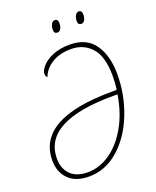

<svg xmlns="http://www.w3.org/2000/svg" viewBox="-162 -977 878 1080"><g transform="rotate(-20 277.5 -436.5)"><path d="M17 -145Q17 -395 467 -395H493Q499 -432 499 -477Q499 -594 451.5 -646.5Q404 -699 329 -699Q262 -699 215.5 -670.5Q169 -642 152 -596Q142 -603 142 -618Q142 -639 165 -664.5Q188 -690 230.5 -707.5Q273 -725 330 -725Q432 -725 479.5 -656Q527 -587 527 -478Q527 -354 482.5 -241Q438 -128 359 -59Q280 10 182 10Q102 10 59.5 -33Q17 -76 17 -145ZM489 -370H464Q45 -370 45 -146Q45 -86 80.5 -50.5Q116 -15 184 -15Q253 -15 316.5 -58.5Q380 -102 426 -182.5Q472 -263 489 -370ZM271 -836Q271 -854 278.5 -868.5Q286 -883 300 -883Q319 -883 319 -859Q319 -838 311.5 -825Q304 -812 291 -812Q281 -812 276 -817.5Q271 -823 271 -836ZM414 -836Q414 -854 422 -868.5Q430 -883 443 -883Q462 -883 462 -859Q462 -838 454.5 -825Q447 -812 434 -812Q414 -812 414 -836Z"/></g></svg>

Font: Noto Serif NarrowThin
Style: Italic
Weight: 250
Width: 4
Italic angle: -12°
Designer: Monotype Design Team
Foundry: Monotype Imaging Inc.
Version: Version 1.001